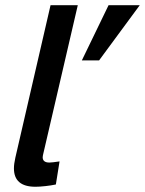

<svg xmlns="http://www.w3.org/2000/svg" viewBox="-20 -710 559 740"><path d="M33.7 -61Q33.7 -78.1 39.1 -102.1L174.8 -689.9H279.8L145.5 -111.8Q144.5 -106.9 144.5 -104Q144.5 -83.5 170.4 -83.5Q179.7 -83.5 209.5 -87.9L195.3 1Q177.2 4.9 154.8 7.3Q132.3 9.8 116.7 9.8Q33.7 9.8 33.7 -61ZM295.4 -477.1 398.4 -689.9H518.6L361.8 -477.1Z"/></svg>

Font: Acari Sans SemiBold
Style: Italic
Weight: 600
Italic angle: -13°
Designer: Alfredo Marco Pradil and Stefan Peev
Foundry: Hanken Design Co.
Version: Version 1.045;January 11, 2019;FontCreator 11.5.0.2425 64-bi